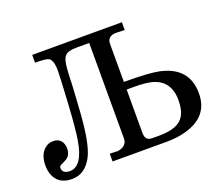

<svg xmlns="http://www.w3.org/2000/svg" viewBox="-122 -896 1243 1086"><g transform="rotate(-20 500.0 -353.5)"><path d="M978 -196Q978 -56 830 -15Q778 0 713 0H387V-47L434 -45H435Q488 -53 492 -95V-675H415Q363 -675 346 -655Q336 -644 331 -623Q324 -597 321 -509Q321 -502 321 -497Q316 -401 309 -305Q297 -147 266 -78Q234 -9 179 9Q160 15 138 15Q55 15 30 -56Q22 -79 22 -108Q22 -175 62 -207Q82 -223 109 -223Q156 -223 168 -180Q171 -169 171 -157Q171 -112 132 -94Q104 -81 101 -78L97 -68V-67Q97 -33 141 -31Q219 -31 243 -180Q254 -247 262 -383Q272 -553 272 -588Q272 -654 246 -667Q231 -675 166 -675V-722H706V-675L657 -677H656Q609 -677 602 -642L601 -627V-401Q751 -401 812 -388Q978 -352 978 -196ZM856 -198Q856 -317 752 -345Q713 -355 649 -355H601V-94Q601 -56 627 -49Q636 -47 656 -47H685Q801 -47 835 -105Q856 -139 856 -198Z"/></g></svg>

Font: cwTeXKai
Style: Medium
Weight: 500
Version: Version 1.17